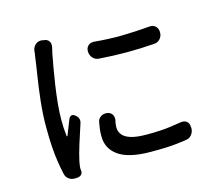

<svg xmlns="http://www.w3.org/2000/svg" viewBox="-111 -904 1222 1080"><g transform="rotate(-15 500.0 -364.5)"><path d="M452 -636Q452 -658 466 -670Q480 -682 502 -680Q587 -672 665 -673.5Q743 -675 822 -682Q844 -684 858 -671Q872 -658 872 -635Q872 -613 858 -597.5Q844 -582 822 -581Q740 -575 663 -575Q586 -575 503 -581Q481 -582 467 -597.5Q453 -613 452 -636ZM464 -274Q484 -272 494 -258.5Q504 -245 502 -225Q499 -214 497.5 -204Q496 -194 496 -181Q496 -159 510 -140Q524 -121 558 -110Q592 -99 652 -99Q697 -99 730 -101Q763 -103 791.5 -107Q820 -111 851 -116Q874 -120 888 -109Q902 -98 902 -75L903 -70Q903 -48 889.5 -31Q876 -14 853 -12Q826 -8 799.5 -5Q773 -2 738.5 -0.5Q704 1 650 1Q523 1 462.5 -40.5Q402 -82 402 -155Q402 -182 404 -196.5Q406 -211 410 -234Q413 -254 428.5 -265Q444 -276 464 -274ZM226 -762Q249 -761 259 -746Q269 -731 263 -708Q262 -703 260.5 -696Q259 -689 257 -682Q251 -651 242.5 -604Q234 -557 226 -503Q218 -449 213 -397Q208 -345 208 -305Q208 -279 209 -257.5Q210 -236 213 -210Q213 -206 215 -205.5Q217 -205 219 -209Q227 -230 237 -255Q247 -280 254 -298Q260 -310 270 -312.5Q280 -315 290 -306L292 -305Q317 -285 307 -256Q289 -203 271.5 -146.5Q254 -90 246 -52Q244 -42 242 -28Q240 -14 241 -6L242 3Q243 15 235.5 23.5Q228 32 215 34L198 35Q178 36 162 24.5Q146 13 142 -7Q134 -43 128 -81.5Q122 -120 118.5 -169.5Q115 -219 115 -286Q115 -361 123.5 -437.5Q132 -514 142.5 -579.5Q153 -645 158 -685Q160 -692 161 -703Q162 -714 162 -716Q165 -739 180.5 -752.5Q196 -766 219 -764Z"/></g></svg>

Font: Chiron GoRound TC M
Style: Regular
Weight: 500
Designer: Ryoko NISHIZUKA 西塚涼子 (kana, bopomofo & ideographs); Paul D. Hunt (Latin, Greek & Cyrillic); Sandoll Communications 산돌커뮤니
Foundry: Adobe
Version: Version 1.000;hotconv 1.1.1;makeotfexe 2.6.0